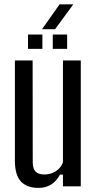

<svg xmlns="http://www.w3.org/2000/svg" viewBox="-20 -888 460 915"><path d="M164 7.5Q108.5 7.5 79.8 -23Q51 -53.5 51 -122.5V-600H135.5L136 -115.5Q136 -84.5 149.2 -70.5Q162.5 -56.5 192 -56.5Q221 -56.5 245.2 -71.5Q269.5 -86.5 280 -114V-600H365V0H280V-56H266Q248 -23 222.5 -7.8Q197 7.5 164 7.5ZM231.5 -655V-723.5H300V-655ZM113.5 -655V-723.5H182V-655ZM180.5 -749 264 -867.5H329.5L242.5 -749Z"/></svg>

Font: Big Shoulders
Style: Regular
Weight: 400
Designer: Patric King
Foundry: XO Type Co
Version: Version 2.002